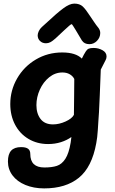

<svg xmlns="http://www.w3.org/2000/svg" viewBox="-20 -795 636 1065"><path d="M571 -482Q571 -471 566 -462Q545 -421 539 -409Q533 -244 529 -172L526 -128Q525 -114 522.5 -73Q520 -32 514 -1Q490 132 417.5 191Q345 250 225 250Q167 250 121 231Q75 212 49.5 178Q24 144 24 101Q24 60 42 40.5Q60 21 97 21Q123 21 135.5 30Q148 39 148 59Q148 134 226 134Q268 134 295.5 125Q323 116 342.5 86Q362 56 372 -4Q374 -16 376 -35Q351 -17 318 -6.5Q285 4 247 4Q186 4 138 -24.5Q90 -53 63.5 -103.5Q37 -154 37 -218Q37 -294 75 -360Q113 -426 179 -465Q245 -504 325 -504Q400 -504 434 -470Q445 -493 456 -510Q463 -521 472 -525Q481 -529 500 -529Q526 -529 548.5 -516.5Q571 -504 571 -482ZM274 -105Q308 -105 343.5 -121Q379 -137 390 -158Q390 -216 391 -246L392 -357Q384 -373 367 -383Q350 -393 326 -393Q286 -393 253 -366.5Q220 -340 201 -298Q182 -256 182 -212Q182 -165 205 -135Q228 -105 274 -105ZM434 -571Q422 -590 400 -628Q397 -632 388.5 -646.5Q380 -661 377 -661Q372 -661 336 -627L288 -582Q271 -567 259.5 -561Q248 -555 235 -555Q215 -555 202 -567.5Q189 -580 189 -599Q189 -609 195 -622Q201 -635 212 -645L244 -674Q294 -721 330 -748Q366 -775 392 -775Q422 -775 439 -759Q456 -743 481 -704Q486 -697 499.5 -676.5Q513 -656 527 -639Q536 -626 536 -612Q536 -587 518 -568.5Q500 -550 476 -550Q447 -550 434 -571Z"/></svg>

Font: Mali
Style: Bold Italic
Weight: 700
Italic angle: -10°
Version: Version 1.000; ttfautohint (v1.6)